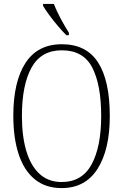

<svg xmlns="http://www.w3.org/2000/svg" viewBox="-20 -951 630 981"><path d="M295 10Q212 10 157 -35.5Q102 -81 75 -164Q48 -247 48 -359Q48 -533 110 -629Q172 -725 296 -725Q421 -725 481 -632Q541 -539 541 -358Q541 -187 478.5 -88.5Q416 10 295 10ZM295 -21Q399 -21 448 -111Q497 -201 497 -358Q497 -517 451.5 -605.5Q406 -694 296 -694Q190 -694 141 -605.5Q92 -517 92 -358Q92 -255 114.5 -179.5Q137 -104 182 -62.5Q227 -21 295 -21ZM319 -771Q301 -789 276.5 -817.5Q252 -846 231 -875Q210 -904 200 -921V-931H255Q268 -897 290.5 -855Q313 -813 332 -784V-771Z"/></svg>

Font: Noto Serif Myanmar Condensed ExtraLight
Style: Regular
Weight: 200
Width: 3
Designer: Ben Mitchell and the Monotype Design Team
Foundry: Monotype Imaging Inc.
Version: Version 2.106; ttfautohint (v1.8.4.7-5d5b)